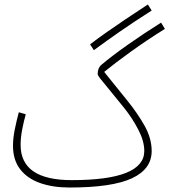

<svg xmlns="http://www.w3.org/2000/svg" viewBox="-20 -816 756 857"><path d="M290 21Q216 21 159 1Q102 -19 70 -60.5Q38 -102 38 -165Q38 -200 46.5 -241Q55 -282 64 -315L95 -306Q87 -278 79.5 -240.5Q72 -203 72 -169Q72 -12 300 -12Q624 -12 624 -142Q624 -186 597.5 -237Q571 -288 536 -332Q488 -392 462 -423Q436 -454 426 -467Q416 -480 416 -486Q416 -513 433 -527Q479 -566 550 -616Q621 -666 699 -715L716 -687Q637 -638 565.5 -586.5Q494 -535 445 -495Q497 -430 545.5 -370.5Q594 -311 625.5 -254.5Q657 -198 657 -142Q657 -61 568.5 -20Q480 21 290 21ZM399 -592 382 -618Q420 -647 458.5 -674Q497 -701 541 -730.5Q585 -760 640 -796L657 -769Q574 -716 515 -675Q456 -634 399 -592Z"/></svg>

Font: Noto Sans Arabic ExtCond ExtLt
Style: Regular
Weight: 200
Width: 2
Designer: Monotype Design Team, Nadine Chahine, Nizar Qandah and Khaled Hosny
Foundry: Monotype Imaging Inc.
Version: Version 2.012; ttfautohint (v1.8.4.7-5d5b)